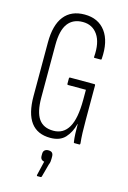

<svg xmlns="http://www.w3.org/2000/svg" viewBox="-131 -723 665 1000"><g transform="rotate(15 201.5 -222.5)"><path d="M189 6Q119 6 84 -41Q49 -88 49 -182V-471Q49 -565 87 -613Q125 -661 197 -661Q271 -661 310 -608.5Q349 -556 342 -461Q342 -456 337 -456H305Q300 -456 301 -461Q307 -538 278.5 -579.5Q250 -621 198 -621Q145 -621 117.5 -584Q90 -547 90 -469V-185Q90 -107 115.5 -70.5Q141 -34 195 -34Q249 -34 276.5 -81.5Q304 -129 304 -230V-284H208Q203 -284 203 -290V-318Q203 -324 208 -324H339Q344 -324 344 -318V-134Q344 -92 345 -63Q346 -34 349 -7Q349 0 345 0H319Q314 0 314 -5Q311 -25 310 -48.5Q309 -72 309 -101H308Q296 -54 268.5 -24Q241 6 189 6ZM176 216Q172 216 173 210L191 134Q182 133 176 126.5Q170 120 170 108V97Q170 84 177.5 77.5Q185 71 197 71Q211 71 217.5 77.5Q224 84 224 98V109Q224 118 223 125.5Q222 133 218 142L199 212Q197 216 194 216Z"/></g></svg>

Font: Sofia Sans Extra Condensed Light
Style: Regular
Weight: 300
Designer: Botio Nikoltchev, Ani Petrova
Foundry: lettersoup
Version: Version 4.101